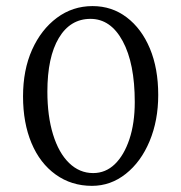

<svg xmlns="http://www.w3.org/2000/svg" viewBox="-20 -602 595 631"><path d="M282.2 8.8Q214.8 8.8 163.1 -28.3Q111.3 -65.4 83.5 -131.8Q55.7 -198.2 55.7 -285.2Q55.7 -372.1 85.4 -438.5Q115.2 -504.9 167 -543.5Q218.8 -582 284.2 -582Q347.7 -582 396.5 -544.9Q445.3 -507.8 472.7 -442.4Q500 -377 500 -290Q500 -206.1 471.7 -138.2Q443.4 -70.3 393.6 -30.8Q343.8 8.8 282.2 8.8ZM286.1 -33.2Q327.1 -33.2 357.4 -62.5Q387.7 -91.8 405.3 -144.5Q422.9 -197.3 422.9 -266.6Q422.9 -393.6 383.3 -466.8Q343.8 -540 277.3 -540Q210.9 -540 173.3 -477.1Q135.7 -414.1 135.7 -300.8Q135.7 -220.7 154.3 -160.2Q172.9 -99.6 207 -66.4Q241.2 -33.2 286.1 -33.2Z"/></svg>

Font: Crimson Pro Light
Style: Regular
Weight: 300
Designer: Jacques Le Bailly
Foundry: Baron von Fonthausen
Version: Version 1.003